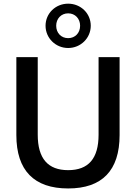

<svg xmlns="http://www.w3.org/2000/svg" viewBox="-20 -1036 755 1066"><path d="M358.4 10.3C546.4 10.3 644 -88.9 644 -286.1V-718.8H527.3V-288.1C527.3 -155.3 470.7 -91.3 358.4 -91.3C246.6 -91.3 189.5 -155.3 189.5 -288.1V-718.8H70.8V-286.1C70.8 -88.9 169.9 10.3 358.4 10.3ZM358.4 -769.5C428.2 -769.5 483.9 -824.7 483.9 -893.1C483.9 -961.9 428.2 -1015.6 358.4 -1015.6C288.6 -1015.6 232.9 -961.9 232.9 -893.1C232.9 -824.7 288.6 -769.5 358.4 -769.5ZM358.4 -824.2C319.3 -824.2 292 -853.5 292 -893.1C292 -932.1 319.3 -961.9 358.4 -961.9C397.5 -961.9 424.8 -932.1 424.8 -893.1C424.8 -853.5 397.5 -824.2 358.4 -824.2Z"/></svg>

Font: Winston Medium
Style: Regular
Weight: 500
Designer: Vernon Adams, Kim Jin-seong, David Berlow, Cristiano Sobral
Foundry: The Winston Project Authors
Version: Version 3.004